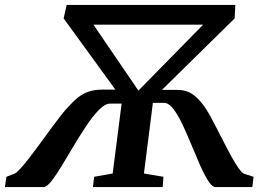

<svg xmlns="http://www.w3.org/2000/svg" viewBox="-51 -763 1091 783"><path d="M-31 0 -25 -42 8.5 -55Q17 -58.5 33.2 -76.5Q49.5 -94.5 70 -121Q90.5 -147.5 112.8 -178.2Q135 -209 157 -238.8Q179 -268.5 197.8 -292.5Q216.5 -316.5 229.5 -329.5Q249.5 -352 269 -367Q288.5 -382 311.8 -389.8Q335 -397.5 365.5 -397.5H419.5L208.5 -688L221 -743H908.5L906 -688L609.5 -396.5H670Q708.5 -396.5 734.2 -378.8Q760 -361 784 -326.5Q793.5 -313 806.8 -289Q820 -265 834.8 -236Q849.5 -207 864.8 -177.2Q880 -147.5 894.5 -121.5Q909 -95.5 921.8 -77.5Q934.5 -59.5 943 -55L983 -42L978 0H828.5Q814.5 0 798.5 -24.8Q782.5 -49.5 765.2 -88.5Q748 -127.5 730 -171.5Q712 -215.5 693.5 -254.8Q675 -294 656 -318.8Q637 -343.5 618 -343.5H572.5L536 -55.5L615.5 -42L612.5 0H328L333 -42L408.5 -55.5L445 -340.5H398.5Q378 -340.5 353.5 -316Q329 -291.5 302.8 -252.5Q276.5 -213.5 250.8 -170Q225 -126.5 201.5 -87.8Q178 -49 158.8 -24.5Q139.5 0 126 0ZM513.5 -393.5 777.5 -662.5H330Z"/></svg>

Font: Merriweather 28pt SemiBold
Style: Italic
Weight: 600
Italic angle: -7.8°
Version: Version 2.101